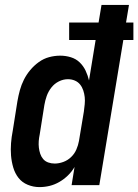

<svg xmlns="http://www.w3.org/2000/svg" viewBox="-20 -755 564 783"><path d="M141 8Q116 8 93 -1.5Q70 -11 55.5 -29.5Q41 -48 34 -72Q27 -96 25 -120.5Q23 -145 25 -171Q27 -197 32 -222L51 -342Q55 -365 61 -387Q67 -409 77.5 -430Q88 -451 103.5 -469.5Q119 -488 138.5 -502Q158 -516 180.5 -522Q203 -528 226 -528Q248 -528 269 -521.5Q290 -515 305 -500.5Q320 -486 329 -467Q338 -448 343 -427L370 -592H262V-663H382L394 -735H506L494 -663H524V-592H483L385 0H272L284 -74Q273 -55 257 -39.5Q241 -24 222 -13Q203 -2 182.5 3Q162 8 141 8ZM203 -88Q220 -88 238 -94.5Q256 -101 270 -114.5Q284 -128 291.5 -145.5Q299 -163 302 -180L322 -300Q324 -315 325.5 -330Q327 -345 325.5 -359Q324 -373 319.5 -386.5Q315 -400 306.5 -410.5Q298 -421 285 -426.5Q272 -432 257 -432Q238 -432 220 -423Q202 -414 189.5 -398Q177 -382 170.5 -363.5Q164 -345 161 -327L142 -207Q139 -193 138 -179.5Q137 -166 138.5 -153Q140 -140 144 -128Q148 -116 156 -106.5Q164 -97 176.5 -92.5Q189 -88 203 -88Z"/></svg>

Font: Iosevka SS04 Oblique
Style: Bold
Weight: 700
Italic angle: -9°
Monospace: yes
Designer: Belleve Invis
Foundry: Belleve Invis
Version: Version 19.0.0; ttfautohint (v1.8.4)